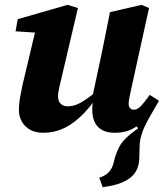

<svg xmlns="http://www.w3.org/2000/svg" viewBox="-20 -532 680 791"><path d="M403 239 389 200Q412 193 426 179.5Q440 166 447 143L454 115Q462 91 471 73.5Q480 56 498 38Q516 20 549 -3L531 -28L606 -113L635 -117Q617 -85 602 -59.5Q587 -34 576.5 -12Q566 10 560.5 31.5Q555 53 555 78L554 116Q554 171 516.5 200.5Q479 230 403 239ZM158 15Q126 15 104 2.5Q82 -10 70 -31Q58 -52 58 -78Q58 -105 63 -132Q68 -159 73 -183L131 -427L167 -395L44 -403L53 -453L258 -512L301 -499L232 -205Q228 -190 225.5 -178Q223 -166 221 -155.5Q219 -145 219 -135Q219 -115 230 -104.5Q241 -94 259 -94Q278 -94 296.5 -101.5Q315 -109 337 -124.5Q359 -140 386 -163L395 -116H368Q338 -75 305 -45.5Q272 -16 236 -0.5Q200 15 158 15ZM453 15Q407 15 383.5 -9.5Q360 -34 360 -82Q360 -92 361.5 -102.5Q363 -113 366 -125H359L402 -327Q410 -366 417.5 -404Q425 -442 433 -482L563 -512L594 -499L520 -163Q516 -145 513 -129.5Q510 -114 510 -104Q510 -93 515.5 -86.5Q521 -80 531 -80Q546 -80 560 -94.5Q574 -109 597 -141L635 -117Q616 -83 590 -53Q564 -23 531 -4Q498 15 453 15Z"/></svg>

Font: Source Serif 4
Style: Bold Italic
Weight: 700
Italic angle: -12°
Designer: Frank Grießhammer
Foundry: Adobe Systems Incorporated
Version: Version 4.004;hotconv 1.0.116;makeotfexe 2.5.65601